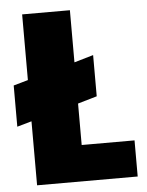

<svg xmlns="http://www.w3.org/2000/svg" viewBox="-51 -747 606 789"><g transform="rotate(-5 251.5 -352.5)"><path d="M267 -705V-490L346 -513V-343L267 -320V-149H485V0H70V-264L10 -247V-417L70 -434V-705Z"/></g></svg>

Font: SVN-Poppins ExtraBold
Style: Regular
Weight: 800
Designer: Ninad Kale (Devanagari), Jonny Pinhorn (Latin)
Foundry: Indian Type Foundry
Version: Version 3.002 2017; ttfautohint (v1.8.3)